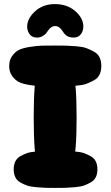

<svg xmlns="http://www.w3.org/2000/svg" viewBox="-20 -923 541 940"><path d="M246 -20Q280 -20 301.5 -40Q323 -60 334.5 -104Q346 -148 350.5 -204.5Q355 -261 355 -347Q355 -434 350.5 -491Q346 -548 334.5 -592.5Q323 -637 301.5 -657.5Q280 -678 246 -678Q183 -678 164 -600Q145 -522 145 -347Q145 -172 164 -96Q183 -20 246 -20ZM202.5 -3.5Q219 -3 251 -3Q283 -3 300 -3.5Q317 -4 346 -6.5Q375 -9 390.5 -14.5Q406 -20 423.5 -29.5Q441 -39 449 -55.5Q457 -72 457 -94Q457 -116 449 -132.5Q441 -149 423.5 -158.5Q406 -168 390.5 -173.5Q375 -179 346 -181.5Q317 -184 300 -184.5Q283 -185 251 -185Q219 -185 202.5 -184.5Q186 -184 157.5 -181.5Q129 -179 113 -173.5Q97 -168 80 -158.5Q63 -149 55 -132.5Q47 -116 47 -94Q47 -72 55 -55.5Q63 -39 80 -29.5Q97 -20 113 -14.5Q129 -9 157.5 -6.5Q186 -4 202.5 -3.5ZM250 -500Q285 -500 303.5 -500.5Q322 -501 353.5 -503.5Q385 -506 402.5 -512.5Q420 -519 439.5 -529.5Q459 -540 467.5 -558Q476 -576 476 -600Q476 -624 467.5 -642Q459 -660 439.5 -670.5Q420 -681 402.5 -687.5Q385 -694 353.5 -696.5Q322 -699 303.5 -699.5Q285 -700 250 -700Q208 -700 185.5 -699.5Q163 -699 127 -693.5Q91 -688 72.5 -678.5Q54 -669 39.5 -649Q25 -629 25 -600Q25 -571 39.5 -551Q54 -531 72.5 -521.5Q91 -512 127 -506.5Q163 -501 185.5 -500.5Q208 -500 250 -500ZM249 -903Q309 -903 348.5 -868.5Q388 -834 388 -793Q388 -772 376 -755.5Q364 -739 340 -739Q331 -739 323.5 -741Q316 -743 311.5 -745Q307 -747 301.5 -752Q296 -757 294 -759.5Q292 -762 287 -769.5Q282 -777 281 -778Q267 -796 249.5 -795.5Q232 -795 219 -778Q209 -764 204.5 -758.5Q200 -753 188 -746Q176 -739 161 -739Q137 -739 125 -755.5Q113 -772 113 -793Q113 -832 151.5 -867.5Q190 -903 249 -903Z"/></svg>

Font: Cherry Bomb
Style: Regular
Weight: 400
Designer: satsuyako
Foundry: satsuyako
Version: Version 4.0